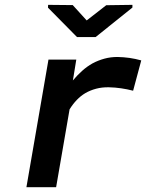

<svg xmlns="http://www.w3.org/2000/svg" viewBox="-20 -775 627 795"><path d="M466.3 -539.1Q437.5 -539.1 411.9 -532Q386.2 -524.9 363.3 -512.7Q339.8 -499.5 319.8 -481.4Q299.8 -463.4 281.7 -441.9L285.2 -462.4L295.9 -528.3H180.7L89.4 0H212.4L268.1 -322.3Q281.7 -344.2 297.9 -361.1Q314 -377.9 333 -389.2Q354 -401.4 378.2 -407.7Q402.3 -414.1 430.7 -413.6Q456.5 -413.1 481.4 -409.4Q506.3 -405.8 531.2 -399.4L564.9 -524.9Q540.5 -531.7 516.1 -535.2Q491.7 -538.6 466.3 -539.1ZM338.9 -690.4 281.2 -753.9 179.2 -754.9 178.7 -743.2 298.8 -621.6H376L528.3 -743.7V-754.9L419.9 -753.4Z"/></svg>

Font: Roboto Mono SemiBold
Style: Italic
Weight: 600
Italic angle: -10°
Monospace: yes
Designer: Google
Version: Version 3.000